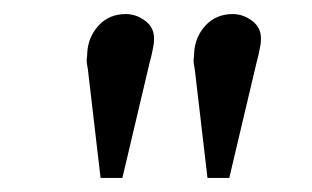

<svg xmlns="http://www.w3.org/2000/svg" viewBox="-20 -800 443 273"><path d="M154 -547H123L105 -701Q104 -706 103.5 -710Q103 -714 103.5 -717.5Q104 -721 104 -724Q105 -747 120 -763.5Q135 -780 159 -780Q174 -780 187 -770Q200 -760 199 -743Q199 -739 198 -734Q197 -729 196 -724Q195 -719 193 -712ZM306 -547H275L257 -701Q256 -706 255.5 -710Q255 -714 255.5 -717.5Q256 -721 256 -724Q257 -747 272 -763.5Q287 -780 311 -780Q326 -780 339 -770Q352 -760 351 -743Q351 -739 350 -734Q349 -729 348 -724Q347 -719 345 -712Z"/></svg>

Font: Literata 18pt
Style: Italic
Weight: 400
Italic angle: -2°
Designer: Latin by Veronika Burian and Jose Scaglione. Greek by Irene Vlachou. Cyrillic by Vera Evstafieva
Foundry: TypeTogether
Version: Version 3.103;gftools[0.9.29]